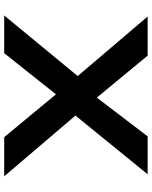

<svg xmlns="http://www.w3.org/2000/svg" viewBox="78 -818 740 937"><g transform="rotate(90 448.5 -350.0)"><path d="M650 0 389 -315 61 -700H252L504 -395L841 0ZM56 0 370 -381 480 -302 240 0ZM526 -325 418 -401 646 -700H831Z"/></g></svg>

Font: Lexend Peta SemiBold
Style: Regular
Weight: 600
Designer: Bonnie Shaver-Troup, Thomas Jockin
Foundry: Lexend
Version: Version 1.007